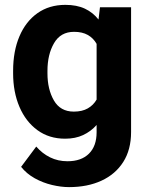

<svg xmlns="http://www.w3.org/2000/svg" viewBox="-20 -558 611 786"><path d="M33.7 -257.8V-268.1Q33.7 -348.6 59.6 -409.4Q85.4 -470.2 133.5 -504.2Q181.6 -538.1 247.6 -538.1Q294.4 -538.1 327.6 -522.5Q360.8 -506.8 383.3 -478L389.2 -528.3H516.6V-17.6Q516.6 54.7 484.6 105Q452.6 155.3 395.5 181.6Q338.4 208 262.7 208Q230 208 192.9 199.2Q155.8 190.4 122.3 171.9Q88.9 153.3 66.4 125L128.4 42Q152.8 70.3 185.1 86.2Q217.3 102.1 256.3 102.1Q313 102.1 344.2 71Q375.5 40 375.5 -16.6V-46.4Q352.1 -20 320.3 -5.1Q288.6 9.8 246.6 9.8Q181.2 9.8 133.3 -25.1Q85.4 -60.1 59.6 -120.6Q33.7 -181.2 33.7 -257.8ZM174.3 -268.1V-257.8Q174.3 -192.4 200.7 -146.7Q227.1 -101.1 282.2 -101.1Q316.4 -101.1 339.4 -114.3Q362.3 -127.4 375.5 -150.4V-378.4Q362.3 -401.9 339.6 -414.8Q316.9 -427.7 283.2 -427.7Q228 -427.7 201.2 -381.3Q174.3 -335 174.3 -268.1Z"/></svg>

Font: Vazirmatn RD FD
Style: Bold
Weight: 700
Designer: Saber Rastikerdar
Foundry: Saber Rastikerdar
Version: Version 33.003